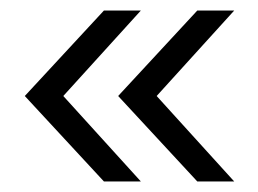

<svg xmlns="http://www.w3.org/2000/svg" viewBox="-20 -435 490 364"><path d="M277 -253 424 -91H354L204 -253L354 -415H424ZM247 -91H177L27 -253L177 -415H247L100 -253Z"/></svg>

Font: Hind Siliguri Light
Style: Regular
Weight: 300
Designer: Jyotish Sonowal
Foundry: Indian Type Foundry
Version: Version 1.001;PS 1.0;hotconv 1.0.86;makeotf.lib2.5.63406; tt